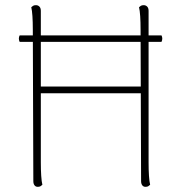

<svg xmlns="http://www.w3.org/2000/svg" viewBox="-20 -715 702 743"><path d="M56 -578H605Q611 -566 605 -553H56Q50 -566 56 -578ZM138 -87Q138 -57 139.5 -34.5Q141 -12 144 0Q141 3 137 5.5Q133 8 126 8Q118 8 113.5 2Q109 -4 109 -14L107 -600Q107 -630 105.5 -652.5Q104 -675 101 -687Q104 -690 108 -692.5Q112 -695 119 -695Q127 -695 132.5 -689.5Q138 -684 138 -673ZM555 -87Q555 -57 556.5 -34.5Q558 -12 561 0Q558 3 554 5.5Q550 8 543 8Q535 8 530.5 2Q526 -4 526 -14L524 -600Q524 -630 522.5 -652.5Q521 -675 518 -687Q521 -690 525 -692.5Q529 -695 536 -695Q544 -695 549.5 -689.5Q555 -684 555 -673ZM130 -380H541V-354H130Z"/></svg>

Font: Arima Thin
Style: Regular
Weight: 100
Designer: Joana Correia and Natanael Gama
Foundry: NDISCOVER
Version: Version 1.101;gftools[0.9.23]